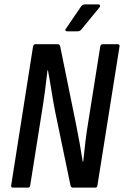

<svg xmlns="http://www.w3.org/2000/svg" viewBox="-20 -857 566 877"><path d="M40 0Q29 0 31 -10L131 -645Q133 -655 142 -655H244Q253 -655 255 -645L328 -286Q336 -246 344 -202Q352 -158 358 -118H360Q364 -159 370 -208.5Q376 -258 383 -299L438 -645Q440 -655 449 -655H516Q528 -655 526 -645L425 -10Q424 0 414 0H314Q304 0 302 -10L233 -342Q223 -392 215 -443Q207 -494 199 -536H197Q192 -490 185 -438Q178 -386 170 -338L118 -10Q117 0 108 0ZM286 -714Q281 -714 279 -717.5Q277 -721 281 -726L350 -827Q357 -837 367 -837H430Q435 -837 436.5 -833Q438 -829 435 -824L353 -724Q349 -719 345 -716.5Q341 -714 335 -714Z"/></svg>

Font: Sofia Sans Condensed SemiBold
Style: Italic
Weight: 600
Italic angle: -9°
Version: Version 4.100